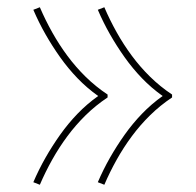

<svg xmlns="http://www.w3.org/2000/svg" viewBox="-20 -605 540 530"><path d="M268 -95 250 -102Q265 -137 283.5 -169.5Q302 -202 324 -233Q346 -264 372 -291Q398 -318 429 -340Q398 -362 372 -389Q346 -416 324 -447Q302 -478 283.5 -510.5Q265 -543 250 -578L268 -585Q283 -550 302 -516Q321 -482 344 -451Q367 -420 394.5 -393Q422 -366 455 -344V-336Q422 -314 394.5 -287Q367 -260 344 -229Q321 -198 302 -164Q283 -130 268 -95ZM90 -95 72 -102Q87 -137 105.5 -169.5Q124 -202 146 -233Q168 -264 194 -291Q220 -318 251 -340Q220 -362 194 -389Q168 -416 146 -447Q124 -478 105.5 -510.5Q87 -543 72 -578L90 -585Q105 -550 124 -516Q143 -482 166 -451Q189 -420 216.5 -393Q244 -366 277 -344V-336Q244 -314 216.5 -287Q189 -260 166 -229Q143 -198 124 -164Q105 -130 90 -95Z"/></svg>

Font: Iosevka Term Curly Thin
Style: Regular
Weight: 100
Designer: Belleve Invis
Foundry: Belleve Invis
Version: Version 32.3.0